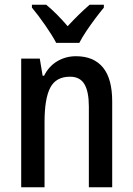

<svg xmlns="http://www.w3.org/2000/svg" viewBox="-20 -786 557 806"><path d="M299 -550Q373 -550 412 -503Q451 -456 451 -360V0H353V-339Q353 -401 334.5 -432.5Q316 -464 274 -464Q215 -464 191 -418Q167 -372 167 -274V0H69V-540H147L159 -468H165Q185 -508 220.5 -529Q256 -550 299 -550ZM216 -606Q199 -638 169.5 -680.5Q140 -723 114 -754V-766H174Q195 -749 218.5 -725.5Q242 -702 264 -676Q290 -704 310.5 -724Q331 -744 356 -766H416V-754Q400 -735 380.5 -709Q361 -683 342.5 -655.5Q324 -628 313 -606Z"/></svg>

Font: Noto Sans Ethiopic Condensed Medium
Style: Regular
Weight: 500
Width: 3
Designer: Monotype Design Team
Foundry: Monotype Imaging Inc.
Version: Version 2.102; ttfautohint (v1.8.4.7-5d5b)